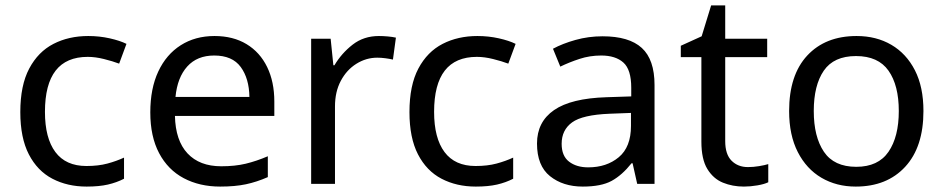

<svg xmlns="http://www.w3.org/2000/svg" viewBox="-20 -679 3484 709"><path d="M300 10Q229 10 173.5 -19Q118 -48 86.5 -109Q55 -170 55 -265Q55 -364 88 -426Q121 -488 177.5 -517Q234 -546 306 -546Q347 -546 385 -537.5Q423 -529 447 -517L420 -444Q396 -453 364 -461Q332 -469 304 -469Q146 -469 146 -266Q146 -169 184.5 -117.5Q223 -66 299 -66Q343 -66 376.5 -75Q410 -84 438 -97V-19Q411 -5 378.5 2.5Q346 10 300 10Z M772 -546Q841 -546 890.5 -516Q940 -486 966.5 -431.5Q993 -377 993 -304V-251H626Q628 -160 672.5 -112.5Q717 -65 797 -65Q848 -65 887.5 -74.5Q927 -84 969 -102V-25Q928 -7 888 1.5Q848 10 793 10Q717 10 658.5 -21Q600 -52 567.5 -113.5Q535 -175 535 -264Q535 -352 564.5 -415Q594 -478 647.5 -512Q701 -546 772 -546ZM771 -474Q708 -474 671.5 -433.5Q635 -393 628 -321H901Q900 -389 869 -431.5Q838 -474 771 -474Z M1379 -546Q1394 -546 1411.5 -544.5Q1429 -543 1442 -540L1431 -459Q1418 -462 1402.5 -464Q1387 -466 1373 -466Q1332 -466 1296 -443.5Q1260 -421 1238.5 -380.5Q1217 -340 1217 -286V0H1129V-536H1201L1211 -438H1215Q1241 -482 1282 -514Q1323 -546 1379 -546Z M1737 10Q1666 10 1610.5 -19Q1555 -48 1523.5 -109Q1492 -170 1492 -265Q1492 -364 1525 -426Q1558 -488 1614.5 -517Q1671 -546 1743 -546Q1784 -546 1822 -537.5Q1860 -529 1884 -517L1857 -444Q1833 -453 1801 -461Q1769 -469 1741 -469Q1583 -469 1583 -266Q1583 -169 1621.5 -117.5Q1660 -66 1736 -66Q1780 -66 1813.5 -75Q1847 -84 1875 -97V-19Q1848 -5 1815.5 2.5Q1783 10 1737 10Z M2205 -545Q2303 -545 2350 -502Q2397 -459 2397 -365V0H2333L2316 -76H2312Q2277 -32 2238.5 -11Q2200 10 2132 10Q2059 10 2011 -28.5Q1963 -67 1963 -149Q1963 -229 2026 -272.5Q2089 -316 2220 -320L2311 -323V-355Q2311 -422 2282 -448Q2253 -474 2200 -474Q2158 -474 2120 -461.5Q2082 -449 2049 -433L2022 -499Q2057 -518 2105 -531.5Q2153 -545 2205 -545ZM2231 -259Q2131 -255 2092.5 -227Q2054 -199 2054 -148Q2054 -103 2081.5 -82Q2109 -61 2152 -61Q2220 -61 2265 -98.5Q2310 -136 2310 -214V-262Z M2742 -62Q2762 -62 2783 -65.5Q2804 -69 2817 -73V-6Q2803 1 2777 5.5Q2751 10 2727 10Q2685 10 2649.5 -4.5Q2614 -19 2592 -55Q2570 -91 2570 -156V-468H2494V-510L2571 -545L2606 -659H2658V-536H2813V-468H2658V-158Q2658 -109 2681.5 -85.5Q2705 -62 2742 -62Z M3390 -269Q3390 -136 3322.5 -63Q3255 10 3140 10Q3069 10 3013.5 -22.5Q2958 -55 2926 -117.5Q2894 -180 2894 -269Q2894 -402 2961 -474Q3028 -546 3143 -546Q3216 -546 3271.5 -513.5Q3327 -481 3358.5 -419.5Q3390 -358 3390 -269ZM2985 -269Q2985 -174 3022.5 -118.5Q3060 -63 3142 -63Q3223 -63 3261 -118.5Q3299 -174 3299 -269Q3299 -364 3261 -418Q3223 -472 3141 -472Q3059 -472 3022 -418Q2985 -364 2985 -269Z"/></svg>

Font: Noto Sans Sharada
Style: Regular
Weight: 400
Designer: Monotype Design Team
Foundry: Monotype Imaging Inc.
Version: Version 2.006; ttfautohint (v1.8.4.7-5d5b)